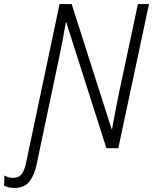

<svg xmlns="http://www.w3.org/2000/svg" viewBox="-115 -734 758 951"><path d="M-44 197Q-61 197 -73.5 193.5Q-86 190 -95 185L-93 135Q-85 140 -74.5 143.5Q-64 147 -51 147Q-23 147 -9 130Q5 113 13 78L180 -714H240L438 -94H440Q447 -133 455.5 -178.5Q464 -224 472 -262L568 -714H623L471 0H412L213 -624H211Q205 -586 196 -538.5Q187 -491 178 -449L65 87Q54 136 29.5 166.5Q5 197 -44 197Z"/></svg>

Font: Noto Sans SemiCondensed Light
Style: Italic
Weight: 300
Width: 4
Italic angle: -12°
Designer: Monotype Design Team
Foundry: Monotype Imaging Inc.
Version: Version 2.013; ttfautohint (v1.8.4.7-5d5b)